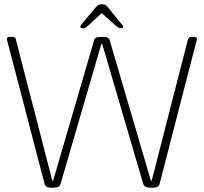

<svg xmlns="http://www.w3.org/2000/svg" viewBox="-20 -874 950 896"><path d="M222 2Q207 2 198.5 -2.5Q190 -7 188 -16L15 -679Q14 -683 13 -687Q12 -691 12 -692Q12 -697 15.5 -699.5Q19 -702 26 -702H36Q43 -702 48 -699.5Q53 -697 54 -690L224 -31H228L419 -686Q421 -694 428 -698Q435 -702 454 -702H457Q474 -702 482 -698Q490 -694 492 -686L684 -31H688L857 -690Q859 -696 863.5 -699Q868 -702 877 -702H884Q892 -702 895.5 -699.5Q899 -697 899 -692Q899 -691 898 -686.5Q897 -682 896 -679L725 -17Q723 -7 715 -2.5Q707 2 692 2H681Q667 2 659 -2.5Q651 -7 648 -17L457 -669H453L263 -17Q260 -7 252 -2.5Q244 2 229 2ZM368 -742Q363 -742 359 -743.5Q355 -745 355 -749Q355 -754 359 -759Q363 -764 368 -770L427 -840Q432 -846 436 -849Q440 -852 444.5 -853Q449 -854 455 -854Q461 -854 465.5 -853Q470 -852 474 -849.5Q478 -847 482 -842L541 -769Q546 -764 550.5 -758.5Q555 -753 555 -749Q555 -745 550.5 -743.5Q546 -742 541 -742Q537 -742 531 -746Q525 -750 517 -757L455 -813L394 -757Q387 -750 380 -746Q373 -742 368 -742Z"/></svg>

Font: Asap Thin
Style: Regular
Weight: 250
Designer: Pablo Cosgaya
Foundry: Omnibus-Type
Version: Version 3.001